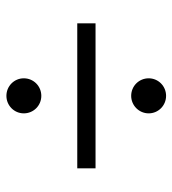

<svg xmlns="http://www.w3.org/2000/svg" viewBox="12 -658 561 626"><g transform="rotate(90 293.0 -345.5)"><path d="M56.6 -316.4H529.3V-376H56.6ZM293 -85.4C324.7 -85.4 350.1 -110.8 350.1 -142.1C350.1 -173.8 324.7 -199.2 293 -199.2C261.2 -199.2 235.8 -173.8 235.8 -142.1C235.8 -110.8 261.2 -85.4 293 -85.4ZM293 -492.2C324.2 -492.2 350.1 -517.6 350.1 -549.3C350.1 -580.6 324.7 -606 293 -606C261.2 -606 235.8 -580.6 235.8 -549.3C235.8 -517.6 261.2 -492.2 293 -492.2Z"/></g></svg>

Font: Cascadia Mono NF Light
Style: Regular
Weight: 300
Monospace: yes
Designer: Aaron Bell
Foundry: Saja Typeworks
Version: Version 2404.023